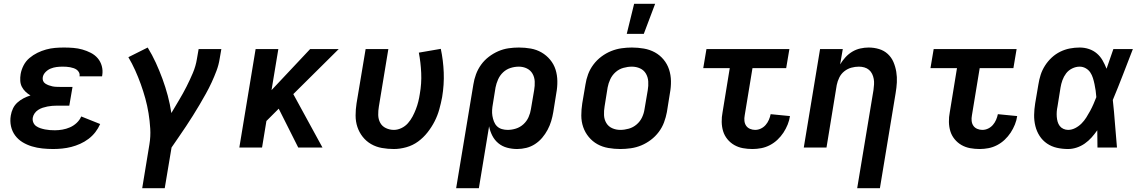

<svg xmlns="http://www.w3.org/2000/svg" viewBox="-20 -779 6040 1014"><path d="M261 8Q232 8 203.5 5Q175 2 148.5 -6Q122 -14 99 -28Q76 -42 60 -63.5Q44 -85 38 -112.5Q32 -140 37 -169Q40 -188 48.5 -206Q57 -224 72 -237.5Q87 -251 104.5 -260Q122 -269 141 -275Q127 -283 115 -294.5Q103 -306 95.5 -320.5Q88 -335 87 -352.5Q86 -370 89 -388Q93 -411 104.5 -433.5Q116 -456 135.5 -472.5Q155 -489 177.5 -500Q200 -511 223.5 -517.5Q247 -524 270.5 -526Q294 -528 318 -528Q343 -528 367.5 -526Q392 -524 415 -517.5Q438 -511 459.5 -500Q481 -489 496 -471.5Q511 -454 517.5 -430.5Q524 -407 520 -382L519 -376H400V-377Q402 -387 397.5 -396Q393 -405 385.5 -410.5Q378 -416 369 -419Q360 -422 350 -424Q340 -426 329.5 -426.5Q319 -427 309 -427Q294 -427 278.5 -425Q263 -423 248 -417Q233 -411 221 -399Q209 -387 206 -372Q204 -361 207.5 -352Q211 -343 219.5 -337.5Q228 -332 237.5 -328.5Q247 -325 256.5 -323Q266 -321 276.5 -320.5Q287 -320 297 -320H363L346 -221H280Q268 -221 255.5 -220Q243 -219 230.5 -216.5Q218 -214 205.5 -210Q193 -206 181.5 -198.5Q170 -191 162.5 -180Q155 -169 153 -157Q151 -144 156 -132Q161 -120 171 -113Q181 -106 193 -102Q205 -98 217.5 -95.5Q230 -93 243 -92Q256 -91 270 -91Q289 -91 309.5 -94.5Q330 -98 349.5 -106.5Q369 -115 385 -130Q401 -145 409 -164L509 -124Q499 -101 483.5 -81Q468 -61 447.5 -45.5Q427 -30 403.5 -19.5Q380 -9 356.5 -3Q333 3 308.5 5.5Q284 8 261 8Z M731 215 769 -16Q776 -58 773.5 -99.5Q771 -141 764.5 -181Q758 -221 747.5 -259Q737 -297 723.5 -334.5Q710 -372 694 -407.5Q678 -443 658 -477L760 -528Q784 -489 803 -447.5Q822 -406 838 -362.5Q854 -319 866 -274Q878 -229 885 -182Q905 -216 926 -251Q947 -286 965 -321.5Q983 -357 998.5 -393.5Q1014 -430 1020 -468L1029 -520H1149L1140 -468Q1135 -436 1123.5 -405.5Q1112 -375 1098 -344.5Q1084 -314 1067.5 -284.5Q1051 -255 1034 -226Q1017 -197 999 -168.5Q981 -140 962.5 -112Q944 -84 924.5 -56Q905 -28 886 0L850 215Z M1555 0 1452 -205 1387 -140 1364 0H1244L1330 -520H1450L1414 -303L1618 -520H1769L1529 -282L1683 0Z M2060 8Q2028 8 1997 2.5Q1966 -3 1940 -18Q1914 -33 1895.5 -56.5Q1877 -80 1867.5 -108.5Q1858 -137 1858 -169Q1858 -201 1863 -233L1911 -520H2031L1981 -217Q1977 -194 1977.5 -171.5Q1978 -149 1988 -130.5Q1998 -112 2018 -102.5Q2038 -93 2060 -93Q2080 -93 2100 -102.5Q2120 -112 2134.5 -128.5Q2149 -145 2159 -164Q2169 -183 2176.5 -202.5Q2184 -222 2189 -242Q2194 -262 2197 -282Q2207 -338 2204.5 -393.5Q2202 -449 2192 -501L2308 -521Q2321 -460 2323.5 -396Q2326 -332 2315 -266Q2309 -234 2300 -201.5Q2291 -169 2275.5 -138.5Q2260 -108 2238 -80Q2216 -52 2188 -31.5Q2160 -11 2126 -1.5Q2092 8 2060 8Z M2389 215 2480 -333Q2484 -360 2494 -387Q2504 -414 2521 -437.5Q2538 -461 2561.5 -479Q2585 -497 2611.5 -508.5Q2638 -520 2665.5 -524Q2693 -528 2720 -528Q2753 -528 2783.5 -522.5Q2814 -517 2840 -502Q2866 -487 2885.5 -463.5Q2905 -440 2914 -411.5Q2923 -383 2923.5 -351Q2924 -319 2918 -287L2902 -187Q2898 -163 2891 -139.5Q2884 -116 2872 -93.5Q2860 -71 2843.5 -51.5Q2827 -32 2805.5 -18Q2784 -4 2759.5 2Q2735 8 2711 8Q2684 8 2658 1Q2632 -6 2612 -22.5Q2592 -39 2580 -62.5Q2568 -86 2563 -112L2509 215ZM2661 -93Q2683 -93 2705 -100Q2727 -107 2744.5 -123Q2762 -139 2771.5 -160.5Q2781 -182 2784 -203L2801 -303Q2805 -326 2804 -348.5Q2803 -371 2792.5 -389.5Q2782 -408 2762.5 -417.5Q2743 -427 2720 -427Q2698 -427 2676 -420Q2654 -413 2637 -397Q2620 -381 2610.5 -359.5Q2601 -338 2597 -317L2583 -230Q2580 -214 2579 -198Q2578 -182 2580.5 -167Q2583 -152 2588.5 -137.5Q2594 -123 2604.5 -112.5Q2615 -102 2630 -97.5Q2645 -93 2661 -93Z M3256 8Q3224 8 3192.5 2.5Q3161 -3 3135 -17.5Q3109 -32 3089.5 -55.5Q3070 -79 3060 -108Q3050 -137 3050 -169Q3050 -201 3055 -233L3072 -333Q3076 -360 3086 -387Q3096 -414 3114 -438Q3132 -462 3156 -480Q3180 -498 3207 -509Q3234 -520 3262 -524Q3290 -528 3317 -528Q3349 -528 3380.5 -522.5Q3412 -517 3438.5 -502.5Q3465 -488 3484.5 -464.5Q3504 -441 3513.5 -412Q3523 -383 3523.5 -351Q3524 -319 3518 -287L3502 -187Q3497 -160 3487 -133Q3477 -106 3459 -82Q3441 -58 3417 -40Q3393 -22 3366.5 -11Q3340 0 3311.5 4Q3283 8 3256 8ZM3256 -93Q3278 -93 3301 -99.5Q3324 -106 3342.5 -122Q3361 -138 3371 -159.5Q3381 -181 3384 -203L3401 -303Q3405 -326 3403.5 -349Q3402 -372 3391 -390.5Q3380 -409 3360 -418Q3340 -427 3317 -427Q3295 -427 3272 -420.5Q3249 -414 3231 -398Q3213 -382 3203 -360.5Q3193 -339 3189 -317L3173 -217Q3169 -194 3170 -171Q3171 -148 3182 -129.5Q3193 -111 3213 -102Q3233 -93 3256 -93ZM3290 -600 3329 -759H3440L3380 -600Z M3954 8Q3928 8 3903.5 3.5Q3879 -1 3858 -13Q3837 -25 3821.5 -44Q3806 -63 3799 -86Q3792 -109 3791.5 -135Q3791 -161 3796 -186L3834 -419H3694L3711 -520H4149L4132 -419H3954L3913 -170Q3910 -155 3911.5 -140.5Q3913 -126 3920.5 -115Q3928 -104 3941 -98.5Q3954 -93 3968 -93Q3984 -93 3998.5 -100Q4013 -107 4023.5 -119Q4034 -131 4040.5 -146Q4047 -161 4050 -176L4152 -166Q4149 -144 4140 -121.5Q4131 -99 4117.5 -78.5Q4104 -58 4086 -41Q4068 -24 4046 -12.5Q4024 -1 4000.5 3.5Q3977 8 3954 8Z M4627 215H4507L4593 -303Q4595 -318 4596 -333Q4597 -348 4594.5 -362Q4592 -376 4586 -388.5Q4580 -401 4569.5 -410Q4559 -419 4545 -423Q4531 -427 4516 -427Q4496 -427 4476 -421.5Q4456 -416 4439 -402.5Q4422 -389 4412.5 -369.5Q4403 -350 4399 -330L4345 0H4225L4311 -520H4431L4417 -439Q4429 -459 4445 -476.5Q4461 -494 4481 -506Q4501 -518 4523.5 -523Q4546 -528 4567 -528Q4596 -528 4622.5 -520Q4649 -512 4668.5 -494Q4688 -476 4698.5 -451.5Q4709 -427 4713.5 -399.5Q4718 -372 4716.5 -344Q4715 -316 4710 -287Z M5154 8Q5128 8 5103.5 3.5Q5079 -1 5058 -13Q5037 -25 5021.5 -44Q5006 -63 4999 -86Q4992 -109 4991.5 -135Q4991 -161 4996 -186L5034 -419H4894L4911 -520H5349L5332 -419H5154L5113 -170Q5110 -155 5111.5 -140.5Q5113 -126 5120.5 -115Q5128 -104 5141 -98.5Q5154 -93 5168 -93Q5184 -93 5198.5 -100Q5213 -107 5223.5 -119Q5234 -131 5240.5 -146Q5247 -161 5250 -176L5352 -166Q5349 -144 5340 -121.5Q5331 -99 5317.5 -78.5Q5304 -58 5286 -41Q5268 -24 5246 -12.5Q5224 -1 5200.5 3.5Q5177 8 5154 8Z M5621 8Q5590 8 5561.5 1.5Q5533 -5 5509.5 -21Q5486 -37 5470.5 -61Q5455 -85 5448 -113.5Q5441 -142 5441.5 -172Q5442 -202 5447 -233L5464 -333Q5468 -359 5476 -384Q5484 -409 5499 -432.5Q5514 -456 5534.5 -475Q5555 -494 5579.5 -506Q5604 -518 5630 -523Q5656 -528 5682 -528Q5708 -528 5731.5 -520Q5755 -512 5773 -496.5Q5791 -481 5803 -460Q5815 -439 5824 -416Q5833 -442 5842 -468Q5851 -494 5860 -520H5963Q5937 -453 5911 -385.5Q5885 -318 5857 -251Q5864 -188 5868.5 -125.5Q5873 -63 5879 0H5776Q5776 -23 5775.5 -45.5Q5775 -68 5775 -91Q5761 -71 5745 -53Q5729 -35 5709 -21Q5689 -7 5666 0.5Q5643 8 5621 8ZM5621 -93Q5640 -93 5658.5 -102.5Q5677 -112 5691.5 -126.5Q5706 -141 5717 -158.5Q5728 -176 5737.5 -193.5Q5747 -211 5755 -229.5Q5763 -248 5770 -266Q5769 -283 5766.5 -300Q5764 -317 5760.5 -334Q5757 -351 5752 -367Q5747 -383 5738 -396.5Q5729 -410 5714 -418.5Q5699 -427 5682 -427Q5662 -427 5642.5 -417.5Q5623 -408 5610.5 -391.5Q5598 -375 5591 -355.5Q5584 -336 5581 -317L5565 -217Q5562 -203 5561 -189.5Q5560 -176 5561 -162.5Q5562 -149 5565.5 -136.5Q5569 -124 5576.5 -114Q5584 -104 5596 -98.5Q5608 -93 5621 -93Z"/></svg>

Font: Iosevka Extended
Style: Bold Italic
Weight: 700
Width: 7
Italic angle: -9°
Monospace: yes
Designer: Belleve Invis
Foundry: Belleve Invis
Version: Version 32.5.0; ttfautohint (v1.8.4)